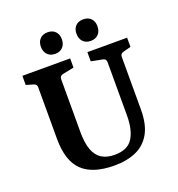

<svg xmlns="http://www.w3.org/2000/svg" viewBox="-134 -844 893 963"><g transform="rotate(-20 312.5 -362.5)"><path d="M592 -572V-523L551 -512Q534 -508 534 -491V-210Q534 -131 507 -83Q480 -35 431 -13Q382 9 314 9Q199 9 143.5 -44.5Q88 -98 88 -216V-491Q88 -507 71 -512L33 -523V-572H288V-523L228 -511Q210 -507 210 -489V-205Q210 -151 223 -114Q236 -77 263.5 -59Q291 -41 333 -41Q403 -41 430.5 -85Q458 -129 458 -204V-490Q458 -508 441 -511L380 -523V-572ZM282 -677Q282 -651 267 -635Q252 -619 226 -619Q200 -619 185 -635Q170 -651 170 -677Q170 -703 185 -718.5Q200 -734 226 -734Q252 -734 267 -718.5Q282 -703 282 -677ZM472 -677Q472 -651 457 -635Q442 -619 416 -619Q390 -619 375 -635Q360 -651 360 -677Q360 -703 375 -718.5Q390 -734 416 -734Q442 -734 457 -718.5Q472 -703 472 -677Z"/></g></svg>

Font: Yrsa SemiBold
Style: Regular
Weight: 600
Version: Version 2.004